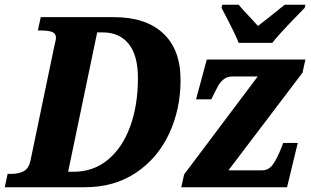

<svg xmlns="http://www.w3.org/2000/svg" viewBox="-43 -786 1307 806"><path d="M-11 -56H3Q36 -56 57 -67.5Q78 -79 85 -112L185 -592Q186 -598 189 -609.5Q192 -621 192 -627Q192 -645 176.5 -651.5Q161 -658 128 -658H116L128 -714H436Q569 -714 642 -646Q715 -578 715 -450Q715 -328 667 -225Q619 -122 528 -61Q437 0 313 0H-23ZM266 -65Q349 -65 410 -115.5Q471 -166 503.5 -255Q536 -344 536 -458Q536 -554 497 -602Q458 -650 388 -650H365L243 -65ZM730 -54 1039 -465H934Q911 -465 896.5 -453.5Q882 -442 873.5 -427Q865 -412 846 -373L844 -369H780L825 -536H1239L1227 -481L916 -71H1057Q1085 -71 1102.5 -95.5Q1120 -120 1137 -163L1146 -186H1207L1162 0H718ZM887 -753 890 -766H959Q969 -753 1008 -712L1040 -677Q1069 -699 1152 -766H1239L1236 -753Q1227 -743 1204 -720Q1126 -640 1100 -606H959Q946 -641 887 -753Z"/></svg>

Font: Noto Serif NarrowExtraBold
Style: Italic
Weight: 800
Width: 4
Italic angle: -12°
Designer: Monotype Design Team
Foundry: Monotype Imaging Inc.
Version: Version 1.001